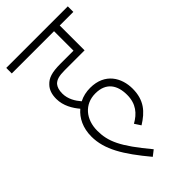

<svg xmlns="http://www.w3.org/2000/svg" viewBox="-234 -679 858 858"><g transform="rotate(-45 194.5 -250.0)"><path d="M227 -42 246 -13C299 -46 334 -84 334 -157C334 -225 296 -294 202 -294C178 -294 154 -289 133 -278C114 -300 96 -329 96 -364C96 -385 101 -400 110 -411C123 -424 140 -430 178 -430H303V-587H389V-622H0V-587H267V-464H186C128 -464 103 -454 84 -434C67 -417 60 -394 60 -366C60 -322 83 -285 105 -259C73 -232 52 -190 52 -136C52 -54 97 20 182 122L209 101C112 -15 89 -68 89 -136C89 -207 132 -260 201 -260C270 -260 297 -215 297 -155C297 -98 268 -65 227 -42Z"/></g></svg>

Font: Noto Sans ExtraCondensed ExtraLight
Style: Italic
Weight: 200
Width: 2
Italic angle: -12°
Designer: Monotype Design Team
Foundry: Monotype Imaging Inc.
Version: Version 2.013